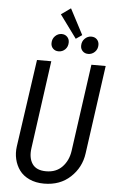

<svg xmlns="http://www.w3.org/2000/svg" viewBox="-65 -1042 662 1097"><g transform="rotate(5 266.5 -493.5)"><path d="M296.9 -999 374 -852.1 338.9 -828.1 242.2 -960ZM247.1 -748Q227.5 -748 215.3 -760.3Q203.1 -772.5 203.1 -791Q203.1 -815.9 219.2 -832Q235.4 -848.1 256.8 -848.1Q275.9 -848.1 288.3 -835.7Q300.8 -823.2 300.8 -804.2Q300.8 -779.3 285.2 -763.7Q269.5 -748 247.1 -748ZM417 -748Q397.5 -748 385.3 -760.3Q373 -772.5 373 -791Q373 -815.9 389.2 -832Q405.3 -848.1 426.8 -848.1Q446.8 -848.1 459 -835.7Q471.2 -823.2 471.2 -804.2Q471.2 -779.8 455.1 -763.9Q439 -748 417 -748ZM522.9 -688 452.1 -180.2Q440.9 -99.1 381.3 -43.5Q321.8 12.2 230 12.2Q182.6 12.2 146 -4.6Q109.4 -21.5 88.9 -49.6Q68.4 -77.6 60.1 -112.8Q51.8 -147.9 57.1 -186L128.9 -688H210.9L141.1 -183.1Q133.3 -127.4 156.5 -93.3Q179.7 -59.1 235.8 -59.1Q293.5 -59.1 328.4 -95.7Q363.3 -132.3 371.1 -188L440.9 -688Z"/></g></svg>

Font: Fira Sans Compressed Book
Style: Italic
Weight: 350
Width: 3
Italic angle: -8°
Designer: Carrois Corporate & Edenspiekermann AG
Foundry: Carrois Corporate GbR & Edenspiekermann AG
Version: Version 4.203;PS 004.203;hotconv 1.0.88;makeotf.lib2.5.64775